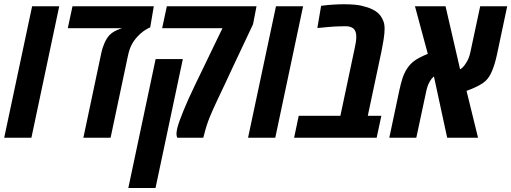

<svg xmlns="http://www.w3.org/2000/svg" viewBox="-26 -660 2450 920"><path d="M-5.9 0 127.9 -629.9H257.8L124.5 0Z M373.5 0 460 -408.7Q464.4 -430.7 475.1 -454.6Q485.8 -478.5 500 -493.2Q509.8 -502.9 523.4 -510.3Q537.1 -517.6 551.8 -522.5L559.1 -524.9H298.8L321.3 -629.9H710.9L693.8 -528.8Q686 -525.9 672.9 -518.1Q659.7 -510.3 644.5 -496.6Q623.5 -477.1 609.4 -453.9Q595.2 -430.7 587.4 -394.5L503.9 0Z M823.7 0Q822.8 -2.4 821 -7.3Q819.3 -12.2 819.8 -21.5Q819.8 -25.9 820.8 -32.2Q821.8 -38.6 823.7 -46.9Q831.1 -75.7 852.8 -128.9Q874.5 -182.1 907.7 -251L1040 -524.9H751L773.4 -629.9H1203.1L1186.5 -543.9L1084.5 -327.6Q1070.3 -296.9 1055.4 -264.9Q1040.5 -232.9 1013.7 -176.8Q992.7 -132.3 978 -96.4Q963.4 -60.5 951.2 -11.7L948.2 0ZM588.9 240.7 719.7 -377H850.1L719.2 240.7Z M1162.6 0 1296.4 -629.9H1426.3L1293 0Z M1383.3 0 1405.3 -105H1605L1672.9 -425.8Q1676.8 -442.9 1679 -457.3Q1681.2 -471.7 1681.2 -484.4Q1681.2 -510.3 1668.5 -522.5Q1661.1 -528.8 1651.6 -531.5Q1642.1 -534.2 1632.8 -534.2Q1601.1 -534.2 1575.2 -532.7Q1549.3 -531.2 1512.7 -527.3L1494.6 -525.9L1512.7 -632.3Q1543 -636.2 1570.3 -637.9Q1597.7 -639.6 1622.1 -639.6Q1675.3 -639.6 1705.3 -632.8Q1735.4 -626 1757.3 -615.7Q1792.5 -599.1 1806.6 -568.4Q1812 -558.1 1814.5 -547.4Q1816.9 -536.6 1816.9 -522Q1816.9 -500.5 1811.8 -468.3Q1806.6 -436 1802.2 -415.5L1736.3 -105H1801.3L1778.8 0Z M1839.4 0 1888.2 -230.5Q1893.6 -255.4 1901.6 -281.7Q1909.7 -308.1 1923.8 -330.1Q1939 -354 1961.4 -369.9Q1983.9 -385.7 2023.9 -401.9L1962.4 -629.9H2108.9L2178.7 -327.6Q2193.8 -336.9 2205.1 -355Q2221.2 -377.9 2227.5 -408.2L2274.9 -629.9H2404.3L2355.5 -399.4Q2346.7 -357.9 2333.3 -323.7Q2319.8 -289.6 2300.3 -272Q2289.1 -261.2 2270.8 -251.5Q2252.4 -241.7 2234.9 -234.4Q2217.3 -227.1 2209.5 -224.6L2264.6 0H2116.7L2053.2 -293.9Q2042.5 -285.2 2034.2 -271Q2022 -250.5 2016.1 -221.2L1968.8 0Z"/></svg>

Font: Open Sans Condensed
Style: Bold Italic
Weight: 700
Width: 3
Italic angle: -12°
Designer: Monotype Design Team
Foundry: Monotype Imaging Inc.
Version: Version 3.003; ttfautohint (v1.8.4)